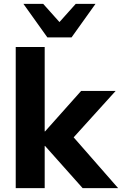

<svg xmlns="http://www.w3.org/2000/svg" viewBox="-20 -981 636 1001"><path d="M62 0V-736H213V-296H215L403 -507H583L364 -265L596 0H411L215 -220H213V0ZM227 -786 102 -961H205L290 -866L375 -961H478L353 -786Z"/></svg>

Font: Mulish ExtraBold
Style: Regular
Weight: 800
Designer: Vernon Adams
Foundry: Vernon Adams
Version: Version 3.603; ttfautohint (v1.8.3)